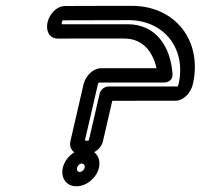

<svg xmlns="http://www.w3.org/2000/svg" viewBox="-20 -626 701 671"><path d="M328.2 -298.8 290.5 -135.5C289.1 -134.8 286.5 -133.9 283.3 -133.9C280 -133.9 277.7 -135 276.8 -135.6C282.7 -161.1 318.4 -316.5 322.3 -332.4C322.5 -333.4 321.6 -329.8 321.9 -330.8C322.7 -334.3 324.4 -336.8 325.2 -337.6H551.4C553.5 -337.6 585.4 -336.4 582.8 -370C575.7 -461.3 526.6 -541.3 425.8 -541.3C337.4 -541.3 214.2 -541.2 196.1 -541.2C195.7 -542.5 195.3 -544.9 196.1 -548.1C196.8 -551.4 198.6 -554.1 199.3 -555C215.1 -555.1 303.4 -555.6 429.1 -555.6C554.3 -555.6 632.4 -454.5 603.8 -330.8C603.1 -327.5 601.4 -325 600.6 -323.9C579.1 -323.9 431.3 -323.8 359 -323.8C345.4 -323.9 331.4 -312.5 328.2 -298.8ZM372.4 -273.8C454.7 -273.8 591.6 -273.9 591.6 -273.9C623.7 -273.9 647.7 -304.4 653.8 -330.8C688.8 -482.5 593.2 -605.6 440.6 -605.6C301.6 -605.6 208.2 -605 208.2 -605C176.1 -605 152.1 -574.3 146.1 -548.1C140 -521.9 149.8 -491.2 182 -491.2C182 -491.2 318.3 -491.3 414.2 -491.3C474.8 -491.3 512.8 -450.9 526.9 -387.6H333.7C302.3 -386.8 279.1 -359 272.1 -331.9C270.4 -325.3 226.3 -133.6 226.2 -133C218.8 -100.9 245.4 -83.9 271.7 -83.9C297.9 -83.9 332.5 -100.7 339.9 -133ZM249.5 -39.8C251.6 -49.1 259.4 -54.5 265.5 -54.5C272.4 -54.5 277.7 -48.2 275.8 -39.8C273.9 -31.4 265.5 -25 258.7 -25C252.5 -25 247.3 -30.4 249.5 -39.8ZM199.5 -39.8C191.7 -6.2 210.3 25 247.1 25C283.3 25 317.8 -5.2 325.8 -39.8C333.8 -74.3 313.2 -104.5 277.1 -104.5C240.2 -104.5 207.2 -73.4 199.5 -39.8Z"/></svg>

Font: Hi.
Style: Regular
Weight: 400
Designer: Mew Too, Robert Jablonski
Foundry: Cannot Into Space Fonts
Version: Version 1.996